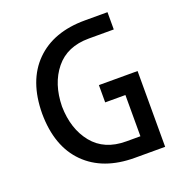

<svg xmlns="http://www.w3.org/2000/svg" viewBox="-127 -810 868 919"><g transform="rotate(-20 307.0 -350.0)"><path d="M393 -88H465V-298H362V-386H559V0H405Q244 0 152.5 -91.5Q61 -183 60 -350Q61 -517 152.5 -608.5Q244 -700 405 -700H520V-612H393Q282 -612 222.5 -538.5Q163 -465 161 -350Q163 -235 222.5 -161.5Q282 -88 393 -88Z"/></g></svg>

Font: Baumans
Style: Regular
Weight: 400
Designer: Henadij Zarechnjuk
Foundry: Cyreal (www.cyreal.org)
Version: Version 001.002